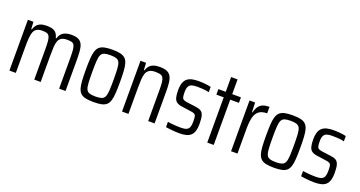

<svg xmlns="http://www.w3.org/2000/svg" viewBox="-39 -1231 3398 1812"><g transform="rotate(20 1659.5 -325.0)"><path d="M64.8 0V-510H120.6L124.6 -437.4H130.2Q138.4 -462.9 152.6 -480.8Q166.9 -498.6 191.3 -508.3Q215.6 -518 251.3 -518Q308 -518 334.4 -499.6Q360.8 -481.2 371.2 -437.4H376.8Q384.9 -464.3 400.6 -481.9Q416.2 -499.5 441.4 -508.8Q466.5 -518 500.3 -518Q555.5 -518 583 -498.5Q610.4 -479 619.4 -437.4Q628.4 -395.7 628.4 -327.6V0H564V-302.5Q564 -356.3 561.1 -387.7Q558.1 -419 549.5 -434.8Q540.9 -450.6 523.9 -455.3Q507 -459.9 478.5 -459.9Q442.8 -459.9 422.4 -448.2Q402.1 -436.5 392.7 -412.5Q383.3 -388.4 381.1 -352Q378.8 -315.5 378.8 -265.1V0H314.4V-302.5Q314.4 -355.8 311.3 -386.8Q308.1 -417.9 299 -434Q289.9 -450.1 273.2 -455Q256.5 -459.9 228.9 -459.9Q193.7 -459.9 173.6 -447.5Q153.5 -435.2 144.1 -410.9Q134.7 -386.6 132 -350.1Q129.2 -313.7 129.2 -265.1V0Z M913 8Q864.4 8 832.5 1.2Q800.7 -5.5 782.1 -22.6Q763.6 -39.6 754.3 -69.6Q745 -99.6 742.3 -144.9Q739.5 -190.1 739.5 -254.5Q739.5 -319 742.3 -364.5Q745 -409.9 754.3 -439.9Q763.6 -469.9 782.1 -487Q800.7 -504 832.5 -511Q864.4 -518 913 -518Q959.5 -518 990.9 -511Q1022.2 -504 1040.7 -487Q1059.3 -469.9 1068.3 -439.9Q1077.3 -409.9 1080 -364.5Q1082.8 -319 1082.8 -254.5Q1082.8 -190.1 1080 -144.9Q1077.3 -99.6 1068.3 -69.6Q1059.3 -39.6 1040.7 -22.6Q1022.2 -5.5 990.9 1.2Q959.5 8 913 8ZM910.9 -47.4Q950.2 -47.4 971.8 -55Q993.4 -62.6 1003.5 -83.9Q1013.5 -105.2 1016 -146.4Q1018.5 -187.5 1018.5 -254.5Q1018.5 -321.6 1016 -362.9Q1013.5 -404.3 1003.7 -425.8Q993.9 -447.4 972.1 -455Q950.2 -462.6 910.9 -462.6Q872.1 -462.6 850.2 -455Q828.4 -447.4 818.6 -425.8Q808.7 -404.3 806.3 -362.9Q803.8 -321.6 803.8 -254.5Q803.8 -187.5 806.3 -146.4Q808.7 -105.2 818.3 -83.9Q827.9 -62.6 849.8 -55Q871.6 -47.4 910.9 -47.4Z M1195.8 0V-510H1251.6L1255.6 -437.4H1260.7Q1269.3 -463.4 1284.6 -481.3Q1299.8 -499.2 1325.2 -508.6Q1350.6 -518 1388.6 -518Q1432.3 -518 1459 -507Q1485.6 -495.9 1499.5 -472.1Q1513.4 -448.4 1518.2 -411.5Q1522.9 -374.5 1522.9 -322.7V0H1458.5V-302.5Q1458.5 -354.7 1455.4 -385.8Q1452.2 -416.8 1442.6 -432.9Q1433.1 -449 1414.1 -454.5Q1395.2 -459.9 1363.7 -459.9Q1325.5 -459.9 1304.2 -446.2Q1282.8 -432.4 1273.7 -407.1Q1264.6 -381.7 1262.4 -345.8Q1260.2 -309.9 1260.2 -265.1V0Z M1771.5 8Q1750 8 1725.2 6.2Q1700.4 4.5 1677 1.7Q1653.7 -1.1 1636 -4.1V-57.2Q1651.9 -54.7 1668.1 -52.7Q1684.3 -50.7 1700.7 -49.5Q1717.1 -48.3 1734.3 -47.6Q1751.5 -46.8 1769 -46.8Q1806.2 -46.8 1825.7 -56.1Q1845.3 -65.4 1852.7 -85.3Q1860.1 -105.2 1860.1 -137.3Q1860.1 -170.5 1857.6 -187.7Q1855.2 -204.9 1844.3 -212.8Q1833.4 -220.7 1807.6 -224.1L1705.7 -238.6Q1674.8 -243.6 1656.7 -257.2Q1638.5 -270.8 1631.3 -298.2Q1624 -325.6 1624 -370.3Q1624 -416.1 1634.5 -444.9Q1644.9 -473.7 1665.2 -489.7Q1685.5 -505.8 1714.8 -511.9Q1744.1 -518 1781.4 -518Q1802.5 -518 1824.8 -516.2Q1847.2 -514.5 1867.7 -511.7Q1888.3 -508.9 1902.3 -504.9V-451.8Q1886.3 -456.3 1867.3 -458.5Q1848.3 -460.7 1826.7 -461.9Q1805.1 -463.2 1780.2 -463.2Q1749.8 -463.2 1729.3 -456.7Q1708.8 -450.3 1698.3 -431.6Q1687.8 -412.9 1687.8 -375.1Q1687.8 -346 1690.8 -329Q1693.7 -312 1704.8 -304.1Q1715.9 -296.2 1738.7 -292.8L1835.8 -279.9Q1867.1 -276 1886.4 -264.4Q1905.7 -252.8 1914.5 -224.3Q1923.3 -195.8 1923.3 -139.5Q1923.3 -98.3 1914.8 -70Q1906.3 -41.6 1887.9 -24.3Q1869.6 -7 1841.1 0.5Q1812.5 8 1771.5 8Z M2051.9 0V-454.6H1977.8V-510H2051.9V-658H2116.8V-510H2204.5V-454.6H2116.8V0Z M2290.8 0V-510H2346.6L2350.6 -413.4H2355.7Q2365.3 -453.3 2382.5 -476.2Q2399.6 -499.1 2426.3 -508.5Q2452.9 -518 2488.8 -518V-452.7Q2436.6 -452.7 2407.5 -430.7Q2378.3 -408.8 2366.7 -363.4Q2355.2 -318 2355.2 -247V0Z M2724 8Q2675.4 8 2643.5 1.2Q2611.7 -5.5 2593.1 -22.6Q2574.6 -39.6 2565.3 -69.6Q2556 -99.6 2553.3 -144.9Q2550.5 -190.1 2550.5 -254.5Q2550.5 -319 2553.3 -364.5Q2556 -409.9 2565.3 -439.9Q2574.6 -469.9 2593.1 -487Q2611.7 -504 2643.5 -511Q2675.4 -518 2724 -518Q2770.5 -518 2801.9 -511Q2833.2 -504 2851.7 -487Q2870.3 -469.9 2879.3 -439.9Q2888.3 -409.9 2891 -364.5Q2893.8 -319 2893.8 -254.5Q2893.8 -190.1 2891 -144.9Q2888.3 -99.6 2879.3 -69.6Q2870.3 -39.6 2851.7 -22.6Q2833.2 -5.5 2801.9 1.2Q2770.5 8 2724 8ZM2721.9 -47.4Q2761.2 -47.4 2782.8 -55Q2804.4 -62.6 2814.5 -83.9Q2824.5 -105.2 2827 -146.4Q2829.5 -187.5 2829.5 -254.5Q2829.5 -321.6 2827 -362.9Q2824.5 -404.3 2814.7 -425.8Q2804.9 -447.4 2783.1 -455Q2761.2 -462.6 2721.9 -462.6Q2683.1 -462.6 2661.2 -455Q2639.4 -447.4 2629.6 -425.8Q2619.7 -404.3 2617.3 -362.9Q2614.8 -321.6 2614.8 -254.5Q2614.8 -187.5 2617.3 -146.4Q2619.7 -105.2 2629.3 -83.9Q2638.9 -62.6 2660.8 -55Q2682.6 -47.4 2721.9 -47.4Z M3128.5 8Q3107 8 3082.2 6.2Q3057.4 4.5 3034 1.7Q3010.7 -1.1 2993 -4.1V-57.2Q3008.9 -54.7 3025.1 -52.7Q3041.3 -50.7 3057.7 -49.5Q3074.1 -48.3 3091.3 -47.6Q3108.5 -46.8 3126 -46.8Q3163.2 -46.8 3182.7 -56.1Q3202.3 -65.4 3209.7 -85.3Q3217.1 -105.2 3217.1 -137.3Q3217.1 -170.5 3214.6 -187.7Q3212.2 -204.9 3201.3 -212.8Q3190.4 -220.7 3164.6 -224.1L3062.7 -238.6Q3031.8 -243.6 3013.7 -257.2Q2995.5 -270.8 2988.3 -298.2Q2981 -325.6 2981 -370.3Q2981 -416.1 2991.5 -444.9Q3001.9 -473.7 3022.2 -489.7Q3042.5 -505.8 3071.8 -511.9Q3101.1 -518 3138.4 -518Q3159.5 -518 3181.8 -516.2Q3204.2 -514.5 3224.7 -511.7Q3245.3 -508.9 3259.3 -504.9V-451.8Q3243.3 -456.3 3224.3 -458.5Q3205.3 -460.7 3183.7 -461.9Q3162.1 -463.2 3137.2 -463.2Q3106.8 -463.2 3086.3 -456.7Q3065.8 -450.3 3055.3 -431.6Q3044.8 -412.9 3044.8 -375.1Q3044.8 -346 3047.8 -329Q3050.7 -312 3061.8 -304.1Q3072.9 -296.2 3095.7 -292.8L3192.8 -279.9Q3224.1 -276 3243.4 -264.4Q3262.7 -252.8 3271.5 -224.3Q3280.3 -195.8 3280.3 -139.5Q3280.3 -98.3 3271.8 -70Q3263.3 -41.6 3244.9 -24.3Q3226.6 -7 3198.1 0.5Q3169.5 8 3128.5 8Z"/></g></svg>

Font: Saira Thin Condensed
Style: Regular
Weight: 100
Width: 3
Version: Version 1.101